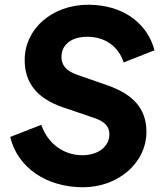

<svg xmlns="http://www.w3.org/2000/svg" viewBox="-20 -777 690 809"><path d="M330 12C476 12 597 -89 597 -222C597 -317 543 -379 434 -417L305 -462C260 -478 239 -501 239 -537C239 -589 281 -622 348 -622C422 -622 479 -582 501 -514L631 -565C600 -683 494 -757 352 -757C200 -757 84 -656 84 -524C84 -428 136 -362 245 -325L377 -280C422 -265 441 -243 441 -211C441 -160 394 -123 327 -123C248 -123 181 -172 154 -251L23 -200C54 -71 175 12 330 12Z"/></svg>

Font: Mluvka ExtraBold
Style: Italic
Weight: 800
Italic angle: -8°
Designer: Modified by Jiří Krblich, Original typeface by Gumpita Rahayu
Foundry: Gumpita Rahayu & Jiří Krblich
Version: Version 2.000;Glyphs 3.1.1 (3134)